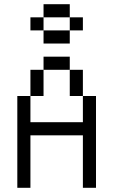

<svg xmlns="http://www.w3.org/2000/svg" viewBox="-20 -895 540 915"><path d="M375 -750V-812.5H312.5V-750H187.5V-687.5H312.5V-750ZM62.5 -437.5V0H125Q125 0 125 -250H375Q375 -250 375 0H437.5V-437.5H375Q375 -437.5 375 -312.5H125Q125 -312.5 125 -437.5ZM125 -437.5H187.5Q187.5 -437.5 187.5 -562.5H125Q125 -562.5 125 -437.5ZM375 -437.5Q375 -437.5 375 -562.5H312.5Q312.5 -562.5 312.5 -437.5ZM187.5 -562.5H312.5V-625H187.5ZM187.5 -750V-812.5H125V-750ZM187.5 -812.5H312.5V-875H187.5Z"/></svg>

Font: Unifont
Style: Regular
Weight: 500
Version: Version 13.0.05